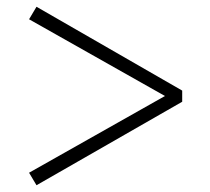

<svg xmlns="http://www.w3.org/2000/svg" viewBox="-20 -644 620 568"><path d="M519 -376 88 -624 66 -587 468 -360 66 -133 88 -96 519 -343Z"/></svg>

Font: Harano Aji Mincho KR
Style: Regular
Weight: 400
Foundry: Masamichi Hosoda
Version: HaranoAjiMinchoKR-Regular version 20230610;ttx 4.39.4